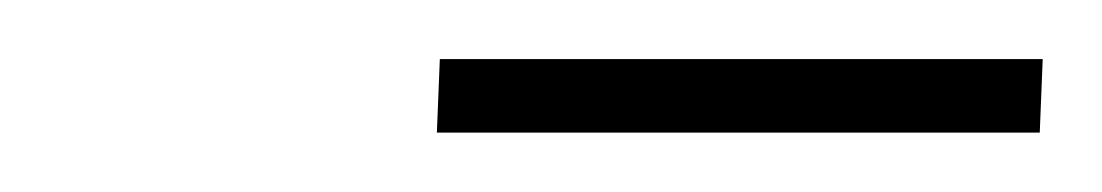

<svg xmlns="http://www.w3.org/2000/svg" viewBox="-20 -603 373 65"><path d="M127.9 -558.1 128.9 -583H333L332 -558.1Z"/></svg>

Font: Dehuti Alt
Style: Bold-Italic
Weight: 700
Version: Version 1.2